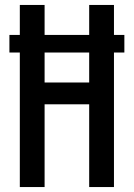

<svg xmlns="http://www.w3.org/2000/svg" viewBox="-20 -755 540 775"><path d="M60 0V-543H18V-614H60V-735H160V-614H340V-735H440V-614H482V-543H440V0H340V-334H160V0ZM160 -422H340V-543H160Z"/></svg>

Font: Iosevka Semibold
Style: Regular
Weight: 600
Monospace: yes
Designer: Belleve Invis
Foundry: Belleve Invis
Version: Version 33.2.3; ttfautohint (v1.8.4)